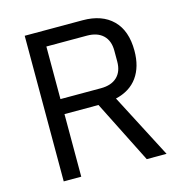

<svg xmlns="http://www.w3.org/2000/svg" viewBox="-104 -793 848 889"><g transform="rotate(-15 320.0 -349.0)"><path d="M177 0H93V-698H371Q463 -698 514.5 -647Q566 -596 566 -500Q566 -423 530.5 -373.5Q495 -324 426 -308L586 0H491L340 -300H177ZM371 -372Q421 -372 448.5 -398Q476 -424 476 -472V-524Q476 -572 448.5 -598Q421 -624 371 -624H177V-372Z"/></g></svg>

Font: IBM Plex Sans Hebrew
Style: Regular
Weight: 400
Designer: Mike Abbink, Paul van der Laan, Pieter van Rosmalen, Yanek Iontef
Foundry: Bold Monday
Version: Version 1.2